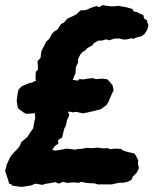

<svg xmlns="http://www.w3.org/2000/svg" viewBox="-42 -718 606 757"><path d="M6 14 3 9 -6 6 -11 -12 -15 -23 -22 -45 -18 -57 -16 -68 -5 -92 1 -103 16 -120 27 -131 36 -143 42 -158 66 -178 80 -200 89 -212 91 -226 97 -255 95 -272 87 -271 62 -269 52 -274 42 -281 29 -291 26 -305 24 -322 27 -346 31 -365 44 -378 70 -389 86 -393 96 -399H100L98 -408L99 -435L108 -444L107 -461L106 -477L118 -490L120 -508L122 -518L132 -537L139 -552L153 -566L163 -585L172 -594L185 -602L199 -624L209 -628L223 -644L246 -655L260 -662L275 -677L296 -678L303 -681L316 -687L338 -694L350 -690L362 -698L378 -695L396 -693H407L423 -695L436 -693L458 -689L481 -682L485 -673L499 -670L510 -664L523 -659L526 -645L538 -637L539 -630L543 -619L540 -605L537 -598L531 -589L528 -584L517 -576L513 -574L507 -573L492 -569L486 -565L474 -567L460 -563L445 -562L429 -566H410L388 -559L376 -563L360 -558H346L328 -548L324 -541L311 -533L303 -529L293 -518L284 -514L274 -502L265 -484L266 -472L257 -453L256 -431L250 -416L245 -403L266 -400L270 -406L288 -405L303 -408L324 -410L336 -406L359 -408L380 -406L391 -395L402 -381L406 -362L400 -350L392 -332L387 -319L378 -304L367 -296L355 -287L342 -284L324 -279H322L300 -274L285 -271L258 -277L246 -275L231 -278L227 -277L231 -263L222 -244L218 -223L211 -210L203 -176L187 -166L188 -152L173 -141L164 -127L176 -124L206 -129L220 -132L241 -130L251 -128L272 -131H279L299 -135L314 -134H324L344 -136L364 -133L383 -134L391 -130L414 -132L434 -131L447 -123L465 -118L488 -113L495 -102L503 -86L502 -71L506 -55L497 -37L482 -22L476 -9L461 -1L440 3L432 2L411 6L399 9H385H370H343L331 5L308 4L297 3L279 -1L267 3L251 1L223 3L206 -1L190 6L175 0L162 3L136 7L126 11L97 6L81 13L57 17L43 19Z"/></svg>

Font: Winky Rough SemiBold
Style: Italic
Weight: 600
Italic angle: -8.97852°
Designer: Simon Atzbach
Foundry: typofactur
Version: Version 1.206; ttfautohint (v1.8.4.7-5d5b)